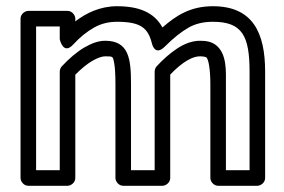

<svg xmlns="http://www.w3.org/2000/svg" viewBox="-20 -572 914 617"><path d="M318 -441C296.2 -441 274.3 -432.9 251.4 -419.6C227.8 -405.9 203.9 -385.7 178.9 -359.2C174.4 -354.5 172 -347.1 172 -342V-25H96V-487H172V-446C172 -446 182.6 -393.4 215.4 -429.1C237.2 -452.8 259.7 -470.8 282.7 -483.7C304.5 -495.9 328.5 -502 356 -502C430.6 -502 455.2 -483.1 467.8 -433.8C467.8 -433.8 476.4 -389.1 509.7 -422.3C537.9 -450.5 563.8 -470.9 586.7 -483.7C608.2 -495.7 633.5 -502 664 -502C757.7 -502 782 -457.6 782 -342V-25H706V-302C706 -343.8 709.5 -398 674.8 -426.4C660.3 -438.2 642.1 -441 623 -441C597.3 -441 572.2 -431.5 548.1 -415.3C524.9 -399.7 503.4 -380.8 483.4 -358.8C479.3 -354.2 477 -348 477 -342V-25H401V-302C401 -382.6 394.4 -441 318 -441ZM502 -483.7C475.2 -533 424.9 -552 356 -552C301.7 -552 256.5 -529.9 222 -503.2V-512C222 -522.7 212.1 -537 197 -537H71C60.3 -537 46 -527.1 46 -512V0C46 10.7 55.9 25 71 25H197C207.7 25 222 15.1 222 0V-331.9C241.4 -351.6 260.6 -367.1 276.6 -376.4C295.1 -387.1 309.2 -391 318 -391C344.7 -391 342.6 -390.6 347 -369C349.3 -357.7 351 -334.5 351 -302V0C351 10.7 360.9 25 376 25H502C512.7 25 527 15.1 527 0V-332.2C548.1 -354.3 587.2 -391 623 -391C637.2 -391 643 -387.8 643.2 -387.7C649.9 -382.1 656 -349.3 656 -302V0C656 10.7 665.9 25 681 25H807C817.7 25 832 15.1 832 0V-342C832 -466 792.8 -552 664 -552C591.1 -552 544.9 -521.2 502 -483.7Z"/></svg>

Font: Fog Sans
Style: Outline
Weight: 700
Foundry: Intel Corporation
Version: Version 1.00